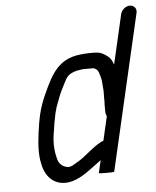

<svg xmlns="http://www.w3.org/2000/svg" viewBox="-52 -749 668 821"><g transform="rotate(-5 281.5 -338.5)"><path d="M407.7 -3 430.8 -103 354.2 -57 342.4 -6C340.9 0.6 406.7 1.4 407.7 -3ZM408.4 -6 561.9 -671C566.1 -689.3 554.1 -704 536 -704C517.9 -704 500.1 -689.3 495.9 -671L447 -459C445.6 -461.7 444.5 -464.3 443.8 -467C437.1 -485.1 428.8 -493.4 410.6 -505C393.5 -515.3 384.3 -517 361.4 -517H344.4C331.4 -517 315.9 -515.3 303.7 -514C213.2 -503 181 -442.9 144.8 -363C132.2 -336.8 120.1 -303.5 112.8 -272C110.3 -261.3 108.2 -250.7 106.4 -240C96.5 -179.4 89.9 -125.4 96.5 -80L102 -52C113.5 -9.3 147.1 35.8 214.2 25C257.9 16.7 294.4 -12.3 327.5 -37L351.7 -55C351.9 -55.7 352.7 -56.3 354.2 -57L341.7 -3C340.7 1.3 406.8 0.8 408.4 -6ZM396.9 -242 372.9 -138C369.4 -137.3 366.5 -136.3 364.2 -135C321.5 -113.5 289.8 -75.4 247.2 -53C239.2 -47.9 227 -40 217.2 -40C215.8 -39.3 213.4 -39.3 210.2 -40C186.6 -44.1 172.8 -60 168.5 -80C160.7 -108.9 157.4 -144.3 163.5 -184L168.4 -214C169.4 -224 171 -234 173.3 -244C174.8 -253.3 176.6 -262.7 178.8 -272C180.8 -280.7 183.1 -289.3 185.8 -298C197 -328 207.2 -358.4 221.7 -384C231.6 -402.8 241.2 -428.6 259.9 -437C277.3 -446.5 292.9 -448.6 315.1 -451H358.1C374.2 -445.2 378.7 -436 382.4 -422L386.7 -406C390 -394 389.7 -380.8 391 -368C394.1 -349.5 391 -324.9 392.4 -305L391.6 -293C391.5 -280.8 391.9 -271.2 391.8 -259C393.1 -252.6 393.7 -247.5 396.9 -242Z"/></g></svg>

Font: HoneyBee
Style: RegIt
Weight: 400
Foundry: Cannot Into Space Fonts
Version: Version 0.89